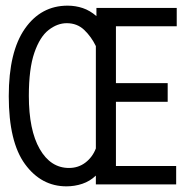

<svg xmlns="http://www.w3.org/2000/svg" viewBox="-20 -652 665 679"><path d="M215 7Q126 7 68.5 -71.5Q11 -150 11 -312Q11 -469 68 -550.5Q125 -632 219 -632Q247 -632 272.5 -623.5Q298 -615 321 -595V-624H605V-559H390V-358H573V-292H390V-65H603V0H319V-31Q298 -11 271 -2Q244 7 215 7ZM224 -58Q257 -58 282 -77Q307 -96 319 -127V-489Q303 -522 278 -546Q253 -570 216 -570Q183 -570 152 -546Q121 -522 101.5 -465.5Q82 -409 82 -313Q82 -192 120.5 -125Q159 -58 224 -58Z"/></svg>

Font: Inconsolata Expanded Thin
Style: Regular
Weight: 100
Width: 7
Monospace: yes
Designer: Raph Levien, Cyreal, Brenton Simpson
Foundry: Raph Levien, Cyreal, Google
Version: Version 3.100; ttfautohint (v1.8.4.7-5d5b)